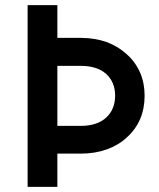

<svg xmlns="http://www.w3.org/2000/svg" viewBox="-20 -730 622 750"><path d="M87.9 -710Q117.2 -710 204.1 -710Q204.1 -677.7 204.1 -582Q226.6 -582 295.9 -582Q350.6 -582 397.5 -565.4Q443.4 -547.9 475.6 -517.6Q508.8 -488.3 527.3 -446.3Q544.9 -405.3 544.9 -356.4Q544.9 -305.7 527.3 -264.6Q508.8 -222.7 475.6 -193.4Q443.4 -163.1 397.5 -146.5Q350.6 -129.9 295.9 -129.9Q265.6 -129.9 204.1 -129.9Q204.1 -97.7 204.1 0Q174.8 0 87.9 0Q87.9 -177.7 87.9 -710ZM294.9 -238.3Q359.4 -238.3 394.5 -270.5Q429.7 -302.7 429.7 -356.4Q429.7 -409.2 394.5 -441.4Q359.4 -472.7 294.9 -472.7Q264.6 -472.7 204.1 -472.7Q204.1 -414.1 204.1 -238.3Q226.6 -238.3 294.9 -238.3Z"/></svg>

Font: SSportsD
Style: Medium
Weight: 400
Designer: Swiss Typefaces
Version: Version 1.000